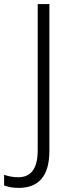

<svg xmlns="http://www.w3.org/2000/svg" viewBox="-93 -734 348 937"><path d="M-2 183Q-25 183 -42.5 179.5Q-60 176 -73 171V119Q-59 124 -41.5 127.5Q-24 131 -4 131Q91 131 91 0V-714H148V2Q148 183 -2 183Z"/></svg>

Font: Noto Sans Khmer UI SemiCondensed Light
Style: Regular
Weight: 300
Width: 4
Designer: Danh Hong and the Monotype Design Team
Foundry: Monotype Imaging Inc.
Version: Version 2.002; ttfautohint (v1.8.4.7-5d5b)